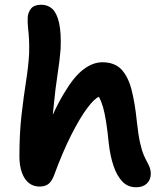

<svg xmlns="http://www.w3.org/2000/svg" viewBox="-20 -780 694 811"><path d="M146 8Q121 8 102 -7Q83 -22 72.5 -51Q62 -80 62 -119Q62 -217 71 -295Q80 -373 90 -436.5Q100 -500 103 -553Q104 -589 102.5 -615Q101 -641 98.5 -662.5Q96 -684 97 -706Q98 -727 111 -743.5Q124 -760 154 -760Q182 -760 201 -742.5Q220 -725 229.5 -683.5Q239 -642 236 -572Q232 -523 223 -465Q214 -407 207 -335Q205 -315 203 -295Q228 -350 253 -390Q292 -456 332 -486.5Q372 -517 412 -517Q464 -517 492.5 -487Q521 -457 535.5 -401.5Q550 -346 558 -267Q564 -211 571.5 -177.5Q579 -144 587.5 -124.5Q596 -105 605 -89Q610 -80 613.5 -69Q617 -58 617 -47Q617 -21 600.5 -5Q584 11 555 11Q520 11 497 -13Q474 -37 460 -78Q446 -119 440 -170Q434 -229 428 -266.5Q422 -304 415 -328Q408 -352 398 -371Q380 -365 349 -324Q318 -283 281 -210Q244 -137 207 -36Q196 -10 182 -1Q168 8 146 8Z"/></svg>

Font: Shantell Sans Light SemiBold
Style: Regular
Weight: 600
Version: Version 1.008;[ac192a2d6]